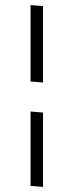

<svg xmlns="http://www.w3.org/2000/svg" viewBox="-20 -730 289 754"><path d="M100 -710V-410L149 -406V-706ZM100 -292V0L149 4V-288Z"/></svg>

Font: Catamaran Thin
Style: Regular
Weight: 100
Designer: Pria Ravichandran
Version: Version 2.000